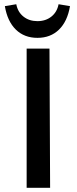

<svg xmlns="http://www.w3.org/2000/svg" viewBox="-20 -888 363 908"><path d="M3 -859 57 -868Q64 -831 91 -809.5Q118 -788 157 -788Q196 -788 223 -809.5Q250 -831 257 -868L311 -859Q299 -787 259 -748Q219 -709 157 -709Q95 -709 55 -748Q15 -787 3 -859ZM106 -658H214L217 0H106Z"/></svg>

Font: Ysabeau SC Semibold
Style: Regular
Weight: 600
Designer: Christian Thalmann (Catharsis Fonts)
Version: Version 0.003